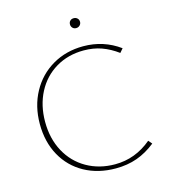

<svg xmlns="http://www.w3.org/2000/svg" viewBox="-120 -914 895 1014"><g transform="rotate(-15 327.5 -407.0)"><path d="M350 -792Q350 -804 357.5 -811.5Q365 -819 377 -819Q389 -819 397 -811.5Q405 -804 405 -792Q405 -781 397 -773Q389 -765 377 -765Q365 -765 357.5 -773Q350 -781 350 -792ZM60 -325Q60 -422 102 -499Q144 -576 218.5 -619.5Q293 -663 387 -663Q498 -663 586 -599L568 -578Q526 -609 481.5 -625Q437 -641 384 -641Q298 -641 231 -601Q164 -561 127 -490Q90 -419 90 -329Q90 -237 128.5 -166Q167 -95 235.5 -56Q304 -17 390 -17Q501 -17 590 -92L607 -72Q558 -33 505 -14Q452 5 388 5Q292 5 217.5 -36Q143 -77 101.5 -152Q60 -227 60 -325Z"/></g></svg>

Font: Ysabeau SC Extralight
Style: Regular
Weight: 200
Designer: Christian Thalmann (Catharsis Fonts)
Version: Version 0.003